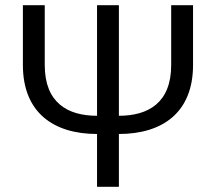

<svg xmlns="http://www.w3.org/2000/svg" viewBox="-20 -718 830 738"><path d="M353 -203V0H437V-203C605 -203 722 -286 722 -468V-698H638V-468C638 -322 549 -273 437 -273V-698H353V-273C241 -273 152 -322 152 -468V-698H68V-468C68 -286 185 -203 353 -203Z"/></svg>

Font: Braiins Sans
Style: Regular
Weight: 400
Designer: Mike Abbink, Paul van der Laan, Pieter van Rosmalen, Jiri Chlebus, Lubos Buracinsky
Foundry: Bold Monday, Sudetype
Version: Version 1.000;hotconv 1.0.109;makeotfexe 2.5.65596